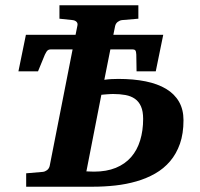

<svg xmlns="http://www.w3.org/2000/svg" viewBox="-20 -707 758 727"><path d="M674.8 -252Q674.8 -201.2 661.4 -162.8Q647.9 -124.5 624 -96.4Q600.1 -68.4 567.4 -49.8Q534.7 -31.2 496.6 -20.3Q458.5 -9.3 416.3 -4.6Q374 0 331.1 0H79.1V-50.8L142.1 -56.2Q150.4 -57.1 158 -62.7Q165.5 -68.4 168 -78.1L254.9 -520H173.8Q168.5 -520 165 -518.8Q161.6 -517.6 159.2 -515.1Q156.7 -512.7 154.8 -509Q152.8 -505.4 149.9 -500L124 -437H49.8L78.1 -575.2H266.1L272.9 -608.9Q275.4 -618.7 269.8 -624.3Q264.2 -629.9 254.9 -630.9L205.1 -636.2V-687H503.9V-636.2L441.9 -630.9Q433.6 -629.9 426 -624.3Q418.5 -618.7 416 -608.9L409.2 -575.2H598.1L569.8 -437H497.1L496.1 -500Q495.6 -505.4 495.1 -509Q494.6 -512.7 493.2 -515.1Q491.7 -517.6 488.8 -518.8Q485.8 -520 480 -520H397.9L375 -404.8Q387.7 -406.7 401.9 -407.5Q416 -408.2 428.2 -408.2Q485.8 -408.2 531.5 -398.9Q577.1 -389.6 609.1 -370.4Q641.1 -351.1 658 -321.5Q674.8 -292 674.8 -252ZM522 -256.8Q522 -285.6 513.9 -304Q505.9 -322.3 491 -332.8Q476.1 -343.3 455.1 -347.2Q434.1 -351.1 408.2 -351.1Q404.3 -351.1 398.7 -350.8Q393.1 -350.6 386.7 -350.1L374.5 -349.1Q368.7 -348.6 363.8 -348.1L307.1 -58.1Q313 -58.1 320.8 -57.6Q328.6 -57.1 335.9 -57.1Q383.3 -57.1 418.5 -71.5Q453.6 -85.9 476.6 -112.3Q499.5 -138.7 510.7 -175.5Q522 -212.4 522 -256.8Z"/></svg>

Font: Charis SIL CyrE
Style: Bold Italic
Weight: 700
Italic angle: -11°
Foundry: SIL International
Version: Version 5.000